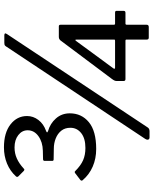

<svg xmlns="http://www.w3.org/2000/svg" viewBox="80 -872 796 997"><g transform="rotate(-90 478.5 -374.0)"><path d="M60 -678Q56 -683 60 -689Q88 -720 127 -736Q166 -752 211 -752Q287 -752 330.5 -718Q374 -684 374 -632Q374 -600 353.5 -573Q333 -546 296 -533Q289 -530 289 -528Q289 -526 296 -523Q335 -512 361.5 -482Q388 -452 388 -410Q388 -349 342 -311Q296 -273 203 -273Q153 -273 111.5 -291Q70 -309 41 -343Q38 -346 38.5 -349.5Q39 -353 43 -356L77 -382Q84 -387 88 -382Q117 -353 144.5 -341Q172 -329 208 -329Q258 -329 285.5 -351Q313 -373 313 -407Q313 -435 298 -454Q283 -473 258 -483Q233 -493 205 -493L149 -494Q141 -494 141 -501V-541Q141 -548 149 -549L194 -550Q239 -551 269.5 -573Q300 -595 300 -629Q300 -658 275 -677.5Q250 -697 211 -697Q180 -697 153.5 -685Q127 -673 102 -650Q98 -646 95.5 -646Q93 -646 89 -649L60 -678ZM315 -6Q309 4 295 4H264Q253 4 251.5 -3.5Q250 -11 255 -18L736 -742Q740 -748 744.5 -749Q749 -750 754 -750H793Q799 -750 802 -747.5Q805 -745 800 -737ZM767 -459Q771 -463 775 -465Q779 -467 786 -467H840Q848 -467 848 -458V-181Q848 -175 854 -175H911Q920 -175 920 -168V-130Q920 -121 910 -121H854Q848 -121 848 -114V-11Q848 0 836 0H781Q771 0 771 -10V-116Q771 -121 765 -121H566Q556 -121 556 -130V-168Q556 -173 558.5 -178.5Q561 -184 567 -192L767 -459ZM765 -175Q771 -175 771 -179V-373Q771 -381 769 -381.5Q767 -382 762 -375L621 -183Q616 -175 626 -175Z"/></g></svg>

Font: Libre Franklin Medium
Style: Regular
Weight: 500
Designer: Pablo Impallari, Rodrigo Fuenzalida, Nhung Nguyen
Foundry: Impallari Type
Version: Version 3.000